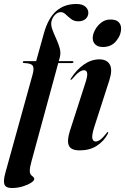

<svg xmlns="http://www.w3.org/2000/svg" viewBox="-49 -746 628 964"><path d="M65.5 -434Q65.5 -439 72 -439H132.5L171.5 -579Q192.5 -654.5 233 -690.2Q273.5 -726 334 -726Q364.5 -726 379.5 -712.8Q394.5 -699.5 394.5 -682Q394.5 -663.5 381 -651.2Q367.5 -639 344.5 -639Q323 -639 308 -650.5Q293 -662 281.2 -673.5Q269.5 -685 256.5 -685Q240 -685 226.8 -671.2Q213.5 -657.5 209 -637Q206 -619 214 -597.2Q222 -575.5 233 -551.8Q244 -528 250.8 -504Q257.5 -480 251 -457L246 -439H314Q320 -439 320 -434.5Q320 -429.5 311 -429.5H243.5L109.5 62.5Q100.5 95 100.5 111Q100.5 129.5 111.8 137.2Q123 145 123 153.5Q123 161 107 171.5Q91 182 65.2 190Q39.5 198 9.5 198Q-19.5 198 -26.5 180.5Q-33.5 163 -22 121.5L115 -373Q123.5 -404.5 115 -416.5Q106.5 -428.5 72 -429.5Q65.5 -429.5 65.5 -434ZM467.5 -510Q443 -510 429.8 -522.5Q416.5 -535 416.5 -554.5Q416.5 -574 428.2 -595.8Q440 -617.5 459.8 -632.8Q479.5 -648 505 -648Q534 -648 546.5 -635.2Q559 -622.5 559 -603.5Q559 -569.5 534.2 -539.8Q509.5 -510 467.5 -510ZM424.5 -109Q411 -65.5 414.8 -50.5Q418.5 -35.5 431 -35.5Q441.5 -35.5 454.2 -44.5Q467 -53.5 485.5 -77Q490.5 -84 492.5 -83.5Q496.5 -82.5 491.5 -72.5Q471.5 -36 436.2 -13.5Q401 9 351 9Q307.5 9 296.8 -15Q286 -39 302 -89L377 -321.5Q391 -362.5 388.8 -378Q386.5 -393.5 373 -393.5Q362.5 -393.5 349 -384.5Q335.5 -375.5 313.5 -349.5Q308.5 -344.5 306 -345Q303.5 -345.5 307 -352Q335 -396 372.2 -422Q409.5 -448 450 -448Q487.5 -448 502.2 -422.2Q517 -396.5 500 -343Z"/></svg>

Font: Fraunces 144pt SemiBold
Style: Italic
Weight: 600
Italic angle: -16°
Version: Version 1.000;[0bf87f6ff]